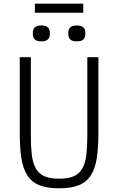

<svg xmlns="http://www.w3.org/2000/svg" viewBox="-20 -1008 640 1040"><path d="M147 -698V-277Q147 -216 152 -171.5Q157 -127 173 -97.5Q189 -68 219 -54Q249 -40 300 -40Q351 -40 381 -54Q411 -68 427 -97.5Q443 -127 448 -171.5Q453 -216 453 -277V-698H513V-289Q513 -209 504.5 -152.5Q496 -96 472.5 -59Q449 -22 407.5 -5Q366 12 300 12Q234 12 192.5 -5Q151 -22 127.5 -59Q104 -96 95.5 -152.5Q87 -209 87 -289V-698ZM169 -988H431V-939H169ZM204 -784Q179 -784 168.5 -794.5Q158 -805 158 -821V-833Q158 -849 168.5 -859.5Q179 -870 204 -870Q229 -870 239.5 -859.5Q250 -849 250 -833V-821Q250 -805 239.5 -794.5Q229 -784 204 -784ZM396 -784Q371 -784 360.5 -794.5Q350 -805 350 -821V-833Q350 -849 360.5 -859.5Q371 -870 396 -870Q421 -870 431.5 -859.5Q442 -849 442 -833V-821Q442 -805 431.5 -794.5Q421 -784 396 -784Z"/></svg>

Font: IBM Plex Mono Light
Style: Regular
Weight: 300
Monospace: yes
Designer: Mike Abbink, Paul van der Laan, Pieter van Rosmalen
Foundry: Bold Monday
Version: Version 2.3